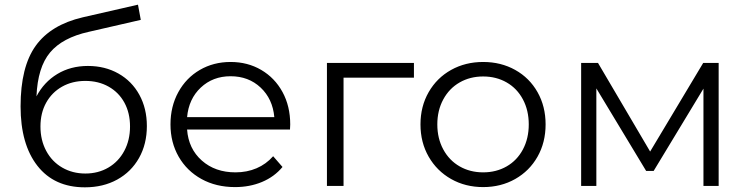

<svg xmlns="http://www.w3.org/2000/svg" viewBox="-20 -795 3194 821"><path d="M608 -256Q608 -179 574.5 -119.5Q541 -60 481 -27Q421 6 343 6Q212 6 140 -86Q68 -178 68 -340Q68 -509 132.5 -599Q197 -689 334 -721L570 -775L582 -710L360 -659Q247 -634 194 -570.5Q141 -507 136 -383Q168 -444 225 -478.5Q282 -513 356 -513Q429 -513 486.5 -480.5Q544 -448 576 -389.5Q608 -331 608 -256ZM345 -53Q400 -53 443.5 -78.5Q487 -104 511.5 -150Q536 -196 536 -254Q536 -312 512 -356Q488 -400 444.5 -424.5Q401 -449 345 -449Q289 -449 245.5 -424.5Q202 -400 177.5 -356Q153 -312 153 -254Q153 -196 177.5 -150Q202 -104 246 -78.5Q290 -53 345 -53Z M1220 -241H780Q786 -159 843 -108.5Q900 -58 987 -58Q1036 -58 1077 -75.5Q1118 -93 1148 -127L1188 -81Q1153 -39 1100.5 -17Q1048 5 985 5Q904 5 841.5 -29.5Q779 -64 744 -125Q709 -186 709 -263Q709 -340 742.5 -401Q776 -462 834.5 -496Q893 -530 966 -530Q1039 -530 1097 -496Q1155 -462 1188 -401.5Q1221 -341 1221 -263ZM780 -294H1153Q1146 -372 1094.5 -420.5Q1043 -469 966 -469Q890 -469 838.5 -420.5Q787 -372 780 -294Z M1750 -463H1449V0H1378V-526H1750Z M2046 5Q1970 5 1909 -29.5Q1848 -64 1813 -125Q1778 -186 1778 -263Q1778 -340 1813 -401Q1848 -462 1909 -496Q1970 -530 2046 -530Q2122 -530 2183 -496Q2244 -462 2278.5 -401Q2313 -340 2313 -263Q2313 -186 2278.5 -125Q2244 -64 2183 -29.5Q2122 5 2046 5ZM2046 -58Q2102 -58 2146.5 -83.5Q2191 -109 2216 -156Q2241 -203 2241 -263Q2241 -323 2216 -370Q2191 -417 2146.5 -442.5Q2102 -468 2046 -468Q1990 -468 1945.5 -442.5Q1901 -417 1875.5 -370Q1850 -323 1850 -263Q1850 -203 1875.5 -156Q1901 -109 1945.5 -83.5Q1990 -58 2046 -58Z M3053 -526V0H2988V-416L2775 -64H2743L2530 -417V0H2465V-526H2537L2760 -147L2987 -526Z"/></svg>

Font: APTA Sans Regular
Style: Regular
Weight: 400
Version: Version 7.200